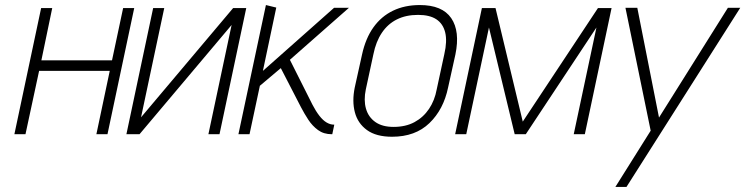

<svg xmlns="http://www.w3.org/2000/svg" viewBox="-20 -532 2954 761"><path d="M424 -293H144L187 -500H143L37 0H81L135 -251H415L362 0H406L512 -500H468Z M631 -500H587L481 0H533L898 -433L806 0H850L956 -500H904L539 -67Z M1219 -116 1129 -295 1363 -501H1304L1022 -251L1075 -502L1034 -512L925 0H969L1010 -192L1093 -262L1173 -107Q1186 -82 1202 -57.5Q1218 -33 1240.5 -16.5Q1263 0 1295 0H1297L1305 -38H1303Q1289 -38 1274.5 -46.5Q1260 -55 1246 -73Q1232 -91 1219 -116Z M1756 -185 1785 -316Q1804 -408 1768.5 -460Q1733 -512 1644 -512Q1584 -512 1537.5 -489.5Q1491 -467 1460 -423.5Q1429 -380 1415 -316L1386 -185Q1375 -131 1386.5 -87Q1398 -43 1434.5 -16.5Q1471 10 1534 10Q1626 10 1682 -44Q1738 -98 1756 -185ZM1741 -317 1711 -178Q1703 -134 1680.5 -100.5Q1658 -67 1623 -48Q1588 -29 1540 -29Q1495 -29 1467.5 -48.5Q1440 -68 1430.5 -101.5Q1421 -135 1430 -178L1460 -317Q1470 -367 1493.5 -402Q1517 -437 1553 -455Q1589 -473 1637 -473Q1683 -473 1709.5 -455.5Q1736 -438 1744.5 -403.5Q1753 -369 1741 -317Z M2350 -500 2052 -50 1944 -500H1890L1784 0H1828L1918 -423L2020 0H2064L2344 -423L2254 0H2298L2404 -500Z M2419 209H2463L2914 -501H2865L2592 -66L2506 -501H2459L2559 -14Z"/></svg>

Font: Advent Pro Light
Style: Italic
Weight: 300
Italic angle: -12°
Version: Version 3.000